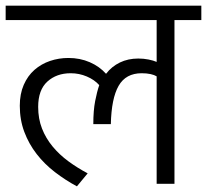

<svg xmlns="http://www.w3.org/2000/svg" viewBox="-29 -650 732 679"><path d="M322 -349Q305 -368 278 -379.5Q251 -391 221 -391Q171 -391 138.5 -361.5Q106 -332 106 -272Q106 -230 119.5 -195.5Q133 -161 157 -132Q181 -103 213 -79.5Q245 -56 281 -37L243 9Q202 -13 165 -41.5Q128 -70 100.5 -105.5Q73 -141 57 -183.5Q41 -226 41 -276Q41 -318 55 -350Q69 -382 93 -403Q117 -424 148 -434.5Q179 -445 213 -445Q254 -445 288.5 -430Q323 -415 346 -389Q366 -415 395 -429Q424 -443 460 -443Q479 -443 496.5 -439.5Q514 -436 525 -431V-579H-9V-630H683V-579H588V0H525V-380Q517 -385 503.5 -388Q490 -391 472 -391Q416 -391 390.5 -346.5Q365 -302 363 -211H301Q301 -259 307.5 -292.5Q314 -326 322 -349Z"/></svg>

Font: Mukta Light
Style: Regular
Weight: 300
Designer: Girish Dalvi and Yashodeep Gholap
Foundry: Ek Type
Version: Version 2.538;PS 1.002;hotconv 16.6.51;makeotf.lib2.5.65220;